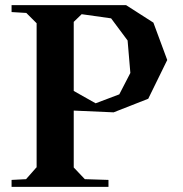

<svg xmlns="http://www.w3.org/2000/svg" viewBox="-20 -725 709 745"><path d="M469.2 -705.1 575.2 -637.2 628.9 -492.2 555.2 -341.8 420.9 -289.1 266.1 -295.9V-75.2L309.1 -29.8L400.9 -26.9V0H24.9V-26.9L81.1 -29.8L121.1 -75.2H122.1V-634.8L82 -674.8L24.9 -678.2V-705.1ZM266.1 -372.1 351.1 -324.2 442.9 -358.9 485.8 -441.9 475.1 -567.9 411.1 -653.8 296.9 -669.9 266.1 -640.1Z"/></svg>

Font: Ortica Angular Bold
Style: Regular
Weight: 700
Designer: Benedetta Bovani
Foundry: Collletttivo
Version: Version 2.000;Glyphs 3.1.2 (3151)